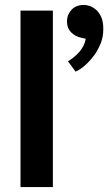

<svg xmlns="http://www.w3.org/2000/svg" viewBox="-20 -757 438 777"><path d="M194 0H63V-714H194ZM327 -600 310 -604C293 -607 279 -615 268 -626C257 -637 251 -652 251 -671C251 -688 257 -704 269 -717C281 -730 298 -737 319 -737C328 -737 337 -735 346 -732C355 -728 364 -722 372 -715C379 -707 386 -697 391 -685C396 -672 398 -657 398 -639C398 -620 395 -602 389 -585C382 -568 374 -552 364 -537C353 -522 341 -508 328 -496C315 -484 301 -474 286 -467L255 -509C272 -519 288 -532 302 -548C315 -564 324 -581 327 -600Z"/></svg>

Font: Holmes&Hills Bold
Style: Bold
Weight: 500
Designer: Noopur Datye, Girish Dalvi, Yashodeep Gholap, Pallavi Karambelkar
Foundry: Ek Type
Version: ""